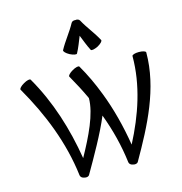

<svg xmlns="http://www.w3.org/2000/svg" viewBox="-164 -1341 1439 1522"><g transform="rotate(-15 555.0 -580.0)"><path d="M537 -933C560 -975 576 -1020 594 -1064C612 -1020 628 -975 650 -933C655 -925 681 -930 709 -944C736 -959 755 -978 750 -987C715 -1054 665 -1112 629 -1179C623 -1190 608 -1196 594 -1193C579 -1195 565 -1190 559 -1179C523 -1112 473 -1054 437 -987C433 -978 451 -959 479 -944C506 -930 533 -925 537 -933ZM381 20C455 -108 550 -273 605 -406C655 -273 690 -136 707 5C709 19 723 30 740 32C757 37 774 33 781 20C928 -236 1070 -505 1070 -800C1070 -810 1045 -818 1013 -818C982 -818 957 -810 957 -800C957 -562 879 -335 769 -124C744 -277 706 -429 650 -573C650 -573 650 -574 649 -575C616 -662 576 -747 529 -828C524 -837 498 -831 471 -815C444 -800 426 -780 431 -772C469 -705 505 -638 537 -568C537 -439 455 -273 370 -120C329 -369 255 -610 129 -828C124 -837 98 -831 71 -815C44 -800 26 -780 31 -772C170 -531 274 -271 307 5C309 19 323 30 340 32C357 37 374 33 381 20Z"/></g></svg>

Font: Nupuram SemiBold
Style: Regular
Weight: 600
Designer: Santhosh Thottingal (santhosh.thottingal@gmail.com)
Foundry: SMC
Version: Version 1.000